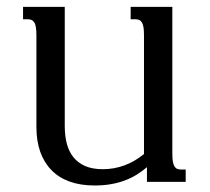

<svg xmlns="http://www.w3.org/2000/svg" viewBox="-20 -539 623 569"><path d="M406.7 -433.6Q406.7 -448.7 405.3 -458Q403.8 -467.3 400.4 -472.7Q397 -478 392.1 -480Q387.2 -481.9 380.9 -481.9H367.2V-518.6H490.7V-85Q490.7 -69.8 492.2 -60.5Q493.7 -51.3 497.1 -45.9Q500.5 -40.5 505.1 -38.6Q509.8 -36.6 516.6 -36.6H530.3V0H415.5V-43.5Q400.9 -31.2 384.8 -21.2Q368.7 -11.2 349.9 -4.2Q331.1 2.9 308.8 6.8Q286.6 10.7 260.3 10.7Q218.3 10.7 186 -1Q153.8 -12.7 132.1 -35.2Q110.4 -57.6 99.1 -89.6Q87.9 -121.6 87.9 -162.6V-433.6Q87.9 -448.7 86.4 -458Q85 -467.3 81.5 -472.7Q78.1 -478 73.2 -480Q68.4 -481.9 62 -481.9H48.3V-518.6H171.9V-165.5Q171.9 -136.2 178.2 -112.5Q184.6 -88.9 198.2 -72.3Q211.9 -55.7 233.2 -46.6Q254.4 -37.6 284.7 -37.6Q351.6 -37.6 406.7 -82.5Z"/></svg>

Font: Arian AMU Serif
Style: Regular
Weight: 400
Designer: Ruben Hakobyan (Tarumian)
Foundry: Ruben Hakobyan (Tarumian)
Version: Version 1.002